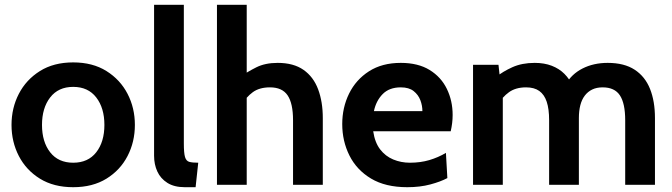

<svg xmlns="http://www.w3.org/2000/svg" viewBox="-20 -770 2802 800"><path d="M284.9 10Q203.8 10 146.4 -25.5Q89 -61 58.5 -120Q28 -179 28 -249.5Q28 -320 58.5 -379Q89 -438 146.4 -474Q203.8 -510 284.9 -510Q366 -510 423.5 -474Q481 -438 511.5 -379Q542 -320 542 -249.5Q542 -179 511.5 -120Q481 -61 423.5 -25.5Q366 10 284.9 10ZM285 -92Q347 -92 381 -135.5Q415 -179 415 -249.5Q415 -320 381 -364Q347 -408 285 -408Q223 -408 189 -364Q155 -320 155 -249.5Q155 -179 189 -135.5Q223 -92 285 -92Z M750 10Q706 10 677.5 -8Q649 -26 635.5 -55.5Q622 -85 622 -121V-750H746V-172Q746 -132 751 -115.5Q756 -99 769 -95.5Q782 -92 806 -92L795 10Z M884 0V-750H1008V-427L980 -449Q1011 -471 1048 -489.5Q1085 -508 1137 -508Q1203 -508 1244.5 -479Q1286 -450 1305.5 -398Q1325 -346 1325 -278V0H1201V-269Q1201 -339 1178.5 -372.5Q1156 -406 1105 -406Q1061 -406 1033.5 -386Q1006 -366 985 -331L1008 -398V0Z M1677 10Q1586 10 1526 -26Q1466 -62 1436 -122Q1406 -182 1406 -253Q1406 -322 1434.5 -380Q1463 -438 1517.5 -473Q1572 -508 1650 -508Q1722 -508 1770 -478.5Q1818 -449 1842 -399.5Q1866 -350 1866 -291Q1866 -274 1864 -257.5Q1862 -241 1858 -223H1535Q1542 -176 1564 -147.5Q1586 -119 1618.5 -105.5Q1651 -92 1688 -92Q1732 -92 1769 -103Q1806 -114 1838 -133L1844 -28Q1816 -13 1773 -1.5Q1730 10 1677 10ZM1538 -307H1740Q1740 -330 1731.5 -352.5Q1723 -375 1703.5 -390.5Q1684 -406 1650 -406Q1602 -406 1574.5 -378Q1547 -350 1538 -307Z M1951 0V-500H2057L2065 -427L2047 -449Q2075 -472 2115 -490Q2155 -508 2208 -508Q2248 -508 2279 -496Q2310 -484 2331.5 -462.5Q2353 -441 2367 -411L2337 -418Q2361 -461 2407 -484.5Q2453 -508 2512 -508Q2581 -508 2624.5 -479.5Q2668 -451 2688.5 -399.5Q2709 -348 2709 -278V0H2585V-269Q2585 -339 2563 -372.5Q2541 -406 2491 -406Q2466 -406 2447.5 -397Q2429 -388 2416.5 -371.5Q2404 -355 2398 -331.5Q2392 -308 2392 -278V0H2268V-269Q2268 -316 2258 -346Q2248 -376 2227 -391Q2206 -406 2172 -406Q2129 -406 2101 -386Q2073 -366 2052 -331L2075 -398V0Z"/></svg>

Font: Cabin VF Beta
Style: Regular
Weight: 400
Designer: Pablo Impallari
Foundry: Pablo Impallari. http://www.impallari.com Igino Marini. http://www.ikern.com
Version: Version 2.200